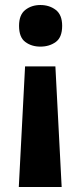

<svg xmlns="http://www.w3.org/2000/svg" viewBox="-20 -576 322 766"><path d="M228 -473Q228 -427 202.5 -408.5Q177 -390 141 -390Q106 -390 81 -408.5Q56 -427 56 -473Q56 -517 81 -536.5Q106 -556 141 -556Q177 -556 202.5 -536.5Q228 -517 228 -473ZM80 -311H201L226 170H55Z"/></svg>

Font: Noto Sans Meetei Mayek
Style: Bold
Weight: 700
Designer: Monotype Design Team and Neelakash Kshetrimayum
Foundry: Monotype Imaging Inc.
Version: Version 2.002; ttfautohint (v1.8.4.7-5d5b)